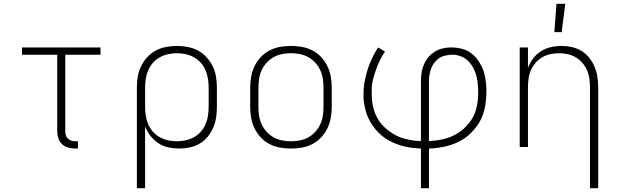

<svg xmlns="http://www.w3.org/2000/svg" viewBox="-20 -768 3240 1003"><path d="M387 8H372Q354 8 336 3Q318 -2 304.5 -14.5Q291 -27 285 -45Q279 -63 279 -81V-482H95V-520H505V-482H321V-81Q321 -71 324 -61Q327 -51 334.5 -44Q342 -37 352 -33.5Q362 -30 372 -30H387Z M695 215V-310Q695 -339 699.5 -367Q704 -395 716.5 -421Q729 -447 748.5 -468.5Q768 -490 793 -503.5Q818 -517 846.5 -522.5Q875 -528 904 -528Q933 -528 961.5 -522.5Q990 -517 1015 -503.5Q1040 -490 1059.5 -468.5Q1079 -447 1091.5 -421Q1104 -395 1108.5 -367Q1113 -339 1113 -310V-210Q1113 -182 1109 -154.5Q1105 -127 1094 -101.5Q1083 -76 1065 -54Q1047 -32 1023.5 -18Q1000 -4 972.5 2Q945 8 917 8Q888 8 860 2Q832 -4 808 -19.5Q784 -35 766 -58Q748 -81 738 -108V215ZM904 -30Q927 -30 950 -35Q973 -40 993.5 -51.5Q1014 -63 1029.5 -80.5Q1045 -98 1054 -119.5Q1063 -141 1066.5 -164Q1070 -187 1070 -210V-310Q1070 -333 1066.5 -356Q1063 -379 1054 -400.5Q1045 -422 1029.5 -439.5Q1014 -457 993.5 -468.5Q973 -480 950 -485Q927 -490 904 -490Q881 -490 858 -485Q835 -480 814.5 -468.5Q794 -457 778.5 -439.5Q763 -422 754 -400.5Q745 -379 741.5 -356Q738 -333 738 -310V-210Q738 -187 741.5 -164Q745 -141 754 -119.5Q763 -98 778.5 -80.5Q794 -63 814.5 -51.5Q835 -40 858 -35Q881 -30 904 -30Z M1500 8Q1471 8 1442.5 3Q1414 -2 1388 -15.5Q1362 -29 1342 -50.5Q1322 -72 1309.5 -98Q1297 -124 1292 -152.5Q1287 -181 1287 -210V-310Q1287 -339 1292 -367.5Q1297 -396 1309.5 -422Q1322 -448 1342 -469.5Q1362 -491 1388 -504.5Q1414 -518 1442.5 -523Q1471 -528 1500 -528Q1529 -528 1557.5 -523Q1586 -518 1612 -504.5Q1638 -491 1658 -469.5Q1678 -448 1690.5 -422Q1703 -396 1708 -367.5Q1713 -339 1713 -310V-210Q1713 -181 1708 -152.5Q1703 -124 1690.5 -98Q1678 -72 1658 -50.5Q1638 -29 1612 -15.5Q1586 -2 1557.5 3Q1529 8 1500 8ZM1500 -30Q1523 -30 1546.5 -34.5Q1570 -39 1590.5 -50.5Q1611 -62 1627 -79.5Q1643 -97 1653 -118.5Q1663 -140 1666.5 -163.5Q1670 -187 1670 -210V-310Q1670 -333 1666.5 -356.5Q1663 -380 1653 -401.5Q1643 -423 1627 -440.5Q1611 -458 1590.5 -469.5Q1570 -481 1546.5 -485.5Q1523 -490 1500 -490Q1477 -490 1453.5 -485.5Q1430 -481 1409.5 -469.5Q1389 -458 1373 -440.5Q1357 -423 1347 -401.5Q1337 -380 1333.5 -356.5Q1330 -333 1330 -310V-210Q1330 -187 1333.5 -163.5Q1337 -140 1347 -118.5Q1357 -97 1373 -79.5Q1389 -62 1409.5 -50.5Q1430 -39 1453.5 -34.5Q1477 -30 1500 -30Z M2179 215V8Q2157 7 2134.5 4.5Q2112 2 2090.5 -3.5Q2069 -9 2048.5 -17Q2028 -25 2008.5 -36Q1989 -47 1972 -61.5Q1955 -76 1941 -93Q1927 -110 1915.5 -129.5Q1904 -149 1896.5 -169.5Q1889 -190 1884 -216Q1879 -242 1879 -257V-277Q1879 -287 1879.5 -297Q1880 -307 1881 -317Q1882 -327 1884 -337Q1886 -347 1888 -357Q1890 -367 1892.5 -377Q1895 -387 1898 -396.5Q1901 -406 1904 -415.5Q1907 -425 1911 -434.5Q1915 -444 1919 -453Q1923 -462 1928.5 -473Q1934 -484 1938.5 -492.5Q1943 -501 1947 -507L1956 -520L1991 -499Q1984 -488 1977.5 -477Q1971 -466 1965.5 -454.5Q1960 -443 1955 -431.5Q1950 -420 1945.5 -407.5Q1941 -395 1936 -379.5Q1931 -364 1928 -351Q1925 -338 1923.5 -327Q1922 -316 1922 -308V-278Q1922 -259 1924 -240Q1926 -221 1931 -202Q1936 -183 1944 -165.5Q1952 -148 1963 -132.5Q1974 -117 1988.5 -103.5Q2003 -90 2018.5 -79Q2034 -68 2051 -59.5Q2068 -51 2086.5 -45.5Q2105 -40 2127 -36Q2149 -32 2162 -32L2179 -31V-343Q2179 -356 2180 -369Q2181 -382 2183.5 -395Q2186 -408 2190.5 -420.5Q2195 -433 2201 -444.5Q2207 -456 2215 -466Q2223 -476 2233 -484.5Q2243 -493 2254.5 -500Q2266 -507 2278 -511Q2290 -515 2305.5 -517.5Q2321 -520 2330 -520H2341Q2357 -520 2372.5 -517.5Q2388 -515 2403.5 -510Q2419 -505 2432 -496.5Q2445 -488 2456.5 -477.5Q2468 -467 2477 -453.5Q2486 -440 2493.5 -426Q2501 -412 2506 -397Q2511 -382 2514 -366.5Q2517 -351 2519 -333Q2521 -315 2521 -304V-290Q2521 -266 2518.5 -242.5Q2516 -219 2510.5 -195.5Q2505 -172 2495 -150Q2485 -128 2471 -109Q2457 -90 2440 -73Q2423 -56 2403 -43Q2383 -30 2361 -20.5Q2339 -11 2315.5 -5Q2292 1 2264.5 4.5Q2237 8 2221 8V215ZM2221 -31Q2241 -32 2260.5 -34.5Q2280 -37 2299.5 -42Q2319 -47 2337 -54.5Q2355 -62 2372 -72.5Q2389 -83 2403.5 -96.5Q2418 -110 2430.5 -125.5Q2443 -141 2452 -158.5Q2461 -176 2466.5 -195Q2472 -214 2475 -237Q2478 -260 2478 -274V-291Q2478 -304 2477 -316.5Q2476 -329 2474.5 -341.5Q2473 -354 2470 -366.5Q2467 -379 2462.5 -391Q2458 -403 2452 -414Q2446 -425 2438.5 -435Q2431 -445 2421.5 -453.5Q2412 -462 2400.5 -468Q2389 -474 2374.5 -478Q2360 -482 2352 -482H2341Q2331 -482 2321 -480.5Q2311 -479 2301.5 -476.5Q2292 -474 2283 -469.5Q2274 -465 2266.5 -458.5Q2259 -452 2252.5 -444.5Q2246 -437 2241 -428.5Q2236 -420 2232.5 -410.5Q2229 -401 2226.5 -391.5Q2224 -382 2222.5 -370.5Q2221 -359 2221 -352Z M3062 215V-310Q3062 -333 3059 -356Q3056 -379 3047 -400Q3038 -421 3023 -439Q3008 -457 2988 -468.5Q2968 -480 2945.5 -485Q2923 -490 2900 -490Q2877 -490 2854.5 -485Q2832 -480 2812 -468.5Q2792 -457 2777 -439Q2762 -421 2753 -400Q2744 -379 2741 -356Q2738 -333 2738 -310V0H2695V-520H2738V-413Q2748 -440 2765 -462.5Q2782 -485 2805.5 -500Q2829 -515 2857 -521.5Q2885 -528 2913 -528Q2941 -528 2968 -522Q2995 -516 3018.5 -501.5Q3042 -487 3059 -465Q3076 -443 3086.5 -417.5Q3097 -392 3101 -365Q3105 -338 3105 -310V215ZM2876 -600 2887 -748H2933L2914 -600Z"/></svg>

Font: Iosevka Aile Extralight
Style: Regular
Weight: 200
Designer: Belleve Invis
Foundry: Belleve Invis
Version: Version 31.1.0; ttfautohint (v1.8.4)